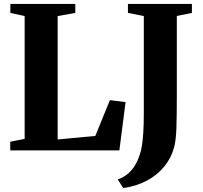

<svg xmlns="http://www.w3.org/2000/svg" viewBox="-20 -763 1029 974"><path d="M32 0V-44L105 -58.5V-681.5L32.5 -697.5V-743H362V-697.5L272.5 -681.5V-55.5L463.5 -73.5L537.5 -255L617 -245L585.5 0ZM577.5 147.5Q602 138.5 622.8 123Q643.5 107.5 660.2 82.8Q677 58 688.5 23Q696 2 700.2 -25.5Q704.5 -53 707 -92Q709.5 -131 709.5 -186.5V-681.5L629 -697.5V-743H953.5V-697.5L877 -682V-273Q877 -181.5 875 -116.5Q873 -51.5 863 -15Q848.5 39 813 82.2Q777.5 125.5 724.8 153.5Q672 181.5 605 191Z"/></svg>

Font: Merriweather 72pt ExtraBold
Style: Regular
Weight: 800
Version: Version 2.100